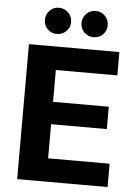

<svg xmlns="http://www.w3.org/2000/svg" viewBox="-60 -947 708 992"><g transform="rotate(5 294.0 -450.5)"><path d="M67 0V-700H536V-579H217V-414H506V-298H217V-121H536V0ZM205 -765Q177 -765 157.5 -784.5Q138 -804 138 -833Q138 -861 157.5 -881Q177 -901 205 -901Q234 -901 254 -881Q274 -861 274 -833Q274 -804 254 -784.5Q234 -765 205 -765ZM396 -765Q367 -765 347.5 -784.5Q328 -804 328 -833Q328 -861 347.5 -881Q367 -901 396 -901Q425 -901 444.5 -881Q464 -861 464 -833Q464 -804 444.5 -784.5Q425 -765 396 -765Z"/></g></svg>

Font: DM Sans Black
Style: Regular
Weight: 900
Designer: Colophon Foundry, Jonny Pinhorn
Foundry: Colophon Foundry
Version: Version 4.004; ttfautohint (v1.8.4.7-5d5b)